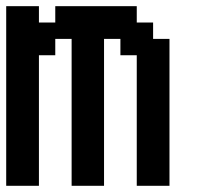

<svg xmlns="http://www.w3.org/2000/svg" viewBox="-20 -599 644 619"><path d="M52.7 0H0V-289.1V-579.1H52.7H105.5V-552.7V-526.4H131.8H158.2V-552.7V-579.1H289.1H420.9V-552.7V-526.4H447.3H473.6V-500V-473.6H500H526.4V-237.3V0H473.6H420.9V-210.9V-420.9H394.5H368.2V-447.3V-473.6H341.8H315.4V-237.3V0H262.7H210.9V-237.3V-473.6H184.6H158.2V-447.3V-420.9H131.8H105.5V-210.9V0Z"/></svg>

Font: VCR Jazz Mono
Style: Regular
Weight: 400
Version: Version 3.1